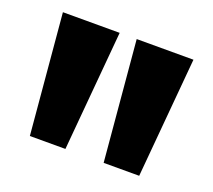

<svg xmlns="http://www.w3.org/2000/svg" viewBox="-79 -909 669 604"><g transform="rotate(20 255.5 -607.0)"><path d="M72.5 -406.5 37 -808H227L191.5 -406.5ZM319.5 -406.5 284 -808H474L438.5 -406.5Z"/></g></svg>

Font: Encode Sans SemiExpanded ExtraBold
Style: Regular
Weight: 800
Width: 6
Designer: Multiple Designers
Foundry: Impallari Type
Version: Version 3.002